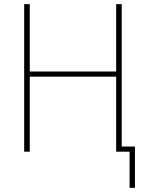

<svg xmlns="http://www.w3.org/2000/svg" viewBox="-20 -734 706 929"><path d="M607 175V0H542V-363H124V0H97V-714H124V-388H542V-714H569V-25H633V175Z"/></svg>

Font: Noto Sans Display Thin
Style: Regular
Weight: 250
Designer: Monotype Design Team
Foundry: Monotype Imaging Inc.
Version: Version 1.900